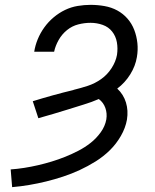

<svg xmlns="http://www.w3.org/2000/svg" viewBox="-20 -763 640 791"><path d="M30 8 24 -65Q52 -67 80.5 -71.5Q109 -76 137 -82.5Q165 -89 193 -97.5Q221 -106 248.5 -117Q276 -128 303 -142Q330 -156 353.5 -174.5Q377 -193 395 -218Q413 -243 418 -271Q422 -296 414 -318.5Q406 -341 387 -355Q357 -342 325.5 -332.5Q294 -323 263 -313Q232 -303 200.5 -294Q169 -285 138 -276L115 -346Q157 -359 198.5 -370.5Q240 -382 282 -392L284 -393Q313 -400 342 -409.5Q371 -419 396.5 -437Q422 -455 439.5 -482Q457 -509 462 -537Q466 -564 461.5 -589Q457 -614 442 -633Q427 -652 403 -660.5Q379 -669 353 -669Q328 -669 302.5 -662.5Q277 -656 256 -639Q235 -622 221.5 -598Q208 -574 203 -550H121Q125 -576 135.5 -601.5Q146 -627 162.5 -650Q179 -673 201 -691.5Q223 -710 248 -722Q273 -734 300 -738.5Q327 -743 353 -743Q382 -743 410.5 -738Q439 -733 463 -720Q487 -707 505 -686.5Q523 -666 533 -640Q543 -614 546 -585.5Q549 -557 544 -528Q538 -491 516.5 -456.5Q495 -422 463 -398Q476 -386 485 -371.5Q494 -357 499 -340.5Q504 -324 505 -306.5Q506 -289 503 -270Q497 -236 478 -203Q459 -170 432.5 -144Q406 -118 374 -98Q342 -78 308.5 -62.5Q275 -47 240 -35.5Q205 -24 170.5 -15.5Q136 -7 100.5 -1Q65 5 30 8Z"/></svg>

Font: Iosevka SS04 Extended Oblique
Style: Regular
Weight: 400
Width: 7
Italic angle: -9°
Monospace: yes
Designer: Belleve Invis
Foundry: Belleve Invis
Version: Version 19.0.0; ttfautohint (v1.8.4)